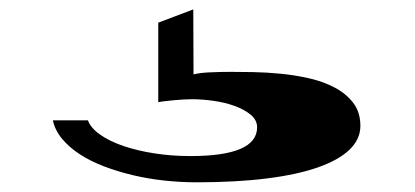

<svg xmlns="http://www.w3.org/2000/svg" viewBox="-20 -96 873 404"><path d="M165 157.2Q170.9 173.3 190.7 187.3Q210.4 201.2 239.7 211.2Q269 221.2 305.4 226.8Q341.8 232.4 380.4 232.4Q521 232.4 521 171.9Q521 156.7 507.6 145.5Q494.1 134.3 473.9 127Q453.6 119.6 429.4 116.2Q405.3 112.8 384.3 112.8Q377 112.8 367.4 113.3Q357.9 113.8 347.9 114.7Q337.9 115.7 328.6 116.7Q319.3 117.7 313 119.1V-48.3L386.7 -76.2L387.2 60.5Q400.9 57.1 422.1 56.2Q443.4 55.2 465.8 55.2Q484.9 55.2 512.5 55.7Q540 56.2 570.3 59.1Q600.6 62 630.6 68.8Q660.6 75.7 684.6 88.4Q708.5 101.1 723.4 120.6Q738.3 140.1 738.3 168.9Q738.3 196.8 715.6 218.8Q692.9 240.7 649.2 256.1Q605.5 271.5 541.3 279.5Q477.1 287.6 393.6 287.6Q359.9 287.6 325.9 283.9Q292 280.3 260 272.7Q228 265.1 199.2 254.2Q170.4 243.2 148.2 228.8Q126 214.4 110.8 196.3Q95.7 178.2 91.3 157.2Z"/></svg>

Font: Asset
Style: Regular
Weight: 400
Designer: Riccardo De Franceschi
Foundry: Sorkin Type Co.
Version: Version 1.001